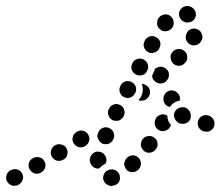

<svg xmlns="http://www.w3.org/2000/svg" viewBox="-47 -582 734 639"><path d="M352 6Q352 1 349 -4Q347 -9 342 -12Q338 -16 333 -17Q328 -19 322 -18Q322 -18 322 -18Q317 -18 312 -15Q307 -13 303 -9Q300 -5 298 0Q296 6 296 11Q297 22 306 30Q314 37 326 37Q327 37 328 36Q340 35 347 26Q354 17 352 6ZM28 17Q30 12 30 6Q29 1 27 -4Q22 -14 11 -18Q0 -21 -10 -16H-11Q-22 -10 -25 0Q-29 11 -24 21Q-21 26 -17 30Q-13 33 -8 35Q-2 37 3 36Q9 36 13 34L15 33Q19 30 23 26Q27 22 28 17ZM101 -45Q98 -50 94 -54Q90 -57 84 -58Q79 -60 74 -59Q68 -59 64 -56L62 -55Q52 -50 49 -39Q46 -28 52 -18Q55 -13 59 -10Q63 -6 68 -5Q74 -3 79 -4Q85 -5 89 -7L90 -8Q100 -14 103 -24Q107 -35 101 -45ZM422 -37Q422 -43 420 -48Q418 -53 414 -57Q406 -65 395 -65Q384 -65 376 -57L375 -56Q371 -52 369 -47Q367 -42 366 -37Q366 -31 369 -26Q371 -21 374 -17Q382 -9 394 -9Q405 -9 413 -17L414 -18Q418 -22 420 -27Q422 -32 422 -37ZM252 -52V-54Q253 -59 256 -64Q258 -68 263 -72Q267 -75 272 -77Q278 -78 283 -77Q294 -76 301 -67Q308 -58 307 -46V-45Q306 -43 306 -41Q305 -39 304 -37Q303 -36 302 -36Q293 -32 286 -24Q285 -23 284 -22Q282 -21 280 -21Q278 -21 276 -21Q264 -23 258 -32Q251 -41 252 -52ZM174 -89Q171 -94 167 -97Q162 -100 157 -101Q152 -103 146 -102Q141 -101 136 -98H135Q126 -92 123 -81Q120 -70 126 -60Q132 -50 143 -47Q154 -45 164 -51H165Q175 -57 177 -68Q180 -79 174 -89ZM477 -106Q477 -112 474 -116Q471 -121 466 -124Q457 -131 446 -129Q435 -128 428 -119L427 -118Q424 -113 423 -108Q421 -102 422 -97Q423 -92 426 -87Q429 -82 433 -79Q442 -72 453 -74Q465 -76 471 -85L472 -86Q476 -90 477 -96Q478 -101 477 -106ZM246 -135Q243 -140 238 -143Q234 -146 228 -147Q223 -148 218 -147Q212 -146 208 -143L207 -142Q197 -136 195 -125Q192 -114 199 -104Q205 -95 216 -92Q227 -90 237 -96L238 -97Q247 -103 250 -114Q252 -125 246 -135ZM280 -119Q282 -114 286 -110Q289 -106 294 -104Q305 -100 316 -104Q326 -109 330 -119L331 -120Q333 -125 333 -131Q333 -136 331 -141Q329 -146 325 -150Q321 -154 316 -156Q305 -161 295 -156Q284 -152 280 -141V-140Q277 -135 277 -130Q277 -124 280 -119ZM659 -151Q663 -155 665 -160Q667 -165 667 -171Q667 -182 659 -190Q651 -198 640 -199H639Q633 -199 628 -197Q623 -195 619 -191Q615 -187 613 -182Q611 -177 611 -171Q611 -160 619 -152Q627 -144 638 -144H639Q645 -143 650 -145Q655 -148 659 -151ZM522 -166Q517 -171 514 -178Q510 -187 510 -197Q510 -197 510 -198Q510 -198 509 -198Q509 -198 508 -198Q498 -204 487 -200Q477 -197 471 -187V-186Q468 -181 468 -175Q467 -170 469 -165Q470 -160 474 -155Q477 -151 482 -149Q492 -143 503 -147Q514 -150 519 -160L520 -161Q520 -162 521 -163Q521 -164 522 -166ZM581 -178Q585 -182 587 -187Q588 -192 588 -198Q588 -203 586 -208Q584 -213 580 -217Q579 -217 579 -218Q571 -226 560 -225Q548 -225 540 -217Q532 -209 532 -198Q533 -186 541 -178Q541 -178 542 -177Q550 -169 562 -170Q573 -170 581 -178ZM328 -182Q333 -180 338 -180Q344 -179 349 -181Q354 -183 358 -187Q362 -190 365 -195V-196Q370 -207 366 -217Q363 -228 352 -233Q347 -235 342 -236Q337 -236 331 -234Q326 -232 322 -229Q318 -225 316 -220L315 -219Q310 -209 314 -198Q318 -187 328 -182ZM497 -255V-256Q497 -262 500 -266Q502 -271 507 -275Q511 -278 516 -280Q521 -282 527 -281Q538 -280 545 -271Q553 -263 552 -251L551 -250Q551 -249 551 -249Q551 -248 551 -247Q545 -246 539 -244Q531 -240 524 -233Q521 -229 518 -226Q508 -228 502 -236Q496 -245 497 -255ZM443 -255 442 -254Q438 -250 433 -248Q428 -247 422 -247Q420 -247 418 -247Q416 -248 414 -249Q419 -254 422 -260L423 -261Q427 -270 428 -279Q429 -290 426 -300Q426 -301 425 -303Q431 -303 436 -300Q441 -298 445 -294Q453 -285 452 -274Q452 -262 443 -255ZM365 -259Q376 -254 386 -257Q397 -261 402 -271L403 -272Q408 -282 405 -293Q401 -304 391 -309Q381 -314 370 -311Q359 -307 354 -297V-296Q348 -286 352 -275Q355 -264 365 -259ZM515 -331Q516 -337 514 -342Q512 -347 508 -351Q500 -359 489 -360Q478 -360 469 -353L468 -352Q468 -352 468 -352Q468 -351 468 -351Q466 -343 462 -336V-335Q461 -333 459 -331Q460 -326 461 -321Q463 -317 467 -313Q474 -305 486 -304Q497 -304 506 -311V-312Q510 -316 513 -321Q515 -326 515 -331ZM405 -334Q415 -329 426 -332Q437 -335 442 -345L443 -347Q448 -357 445 -367Q442 -378 431 -384Q421 -389 411 -386Q400 -383 394 -373V-372Q388 -361 391 -351Q395 -340 405 -334ZM576 -392Q576 -398 574 -403Q572 -408 568 -411Q560 -419 548 -419Q537 -419 529 -411L528 -410Q524 -406 522 -401Q520 -396 521 -390Q521 -385 523 -380Q525 -375 529 -371Q537 -363 549 -363Q560 -363 568 -372L569 -373Q573 -377 575 -382Q577 -387 576 -392ZM445 -409Q455 -403 466 -407Q477 -410 483 -420V-421Q489 -431 486 -442Q483 -453 473 -458Q463 -464 452 -461Q441 -457 435 -448V-446Q429 -436 432 -426Q435 -415 445 -409ZM609 -485Q604 -487 599 -487Q593 -487 588 -485Q583 -483 579 -479Q576 -475 574 -470L573 -469Q569 -458 573 -448Q578 -437 588 -433Q593 -431 599 -431Q604 -431 609 -433Q614 -435 618 -439Q622 -443 624 -448L625 -449Q629 -460 624 -470Q620 -481 609 -485ZM485 -485Q493 -477 505 -478Q516 -479 524 -487L525 -488Q532 -497 531 -508Q531 -519 522 -527Q514 -535 502 -534Q491 -533 483 -525L482 -524Q475 -515 476 -504Q476 -492 485 -485ZM552 -548Q549 -543 549 -538Q548 -532 550 -527Q551 -522 555 -518Q558 -513 563 -511Q563 -511 563 -511Q573 -505 584 -508Q595 -510 601 -520Q607 -530 604 -541Q601 -552 591 -558Q590 -558 589 -559Q579 -564 569 -561Q558 -558 552 -548Z"/></svg>

Font: FRB American Cursive Guidelines Dotted Ultra
Style: Bold Italic
Weight: 1000
Italic angle: -25°
Version: Version 2.0;Modular Font Editor K font №1